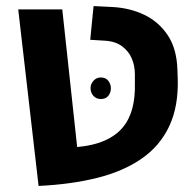

<svg xmlns="http://www.w3.org/2000/svg" viewBox="-20 -602 631 632"><path d="M107 10 40 -571H185L234 -118Q288 -123 325 -139.5Q362 -156 384 -182.5Q406 -209 415.5 -245Q425 -281 424 -326V-357Q424 -385 414 -409Q404 -433 382 -449.5Q360 -466 326 -468L277 -471L288 -582L349 -579Q408 -576 455.5 -553Q503 -530 532.5 -485.5Q562 -441 564 -372L565 -344Q568 -253 537.5 -187.5Q507 -122 446.5 -80Q386 -38 300 -16.5Q214 5 107 10ZM312 -347Q328 -347 336.5 -336Q345 -325 345 -312Q345 -297 336.5 -286.5Q328 -276 312 -276Q297 -276 287.5 -286.5Q278 -297 278 -312Q278 -325 287.5 -336Q297 -347 312 -347Z"/></svg>

Font: Assistant ExtraLight
Style: Bold
Weight: 700
Version: Version 3.000